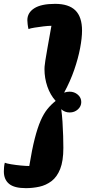

<svg xmlns="http://www.w3.org/2000/svg" viewBox="-58 -821 487 997"><path d="M228 -801Q299 -801 333.5 -767Q368 -733 368 -662Q368 -624 358 -571Q348 -518 327.5 -458.5Q307 -399 275 -340Q289 -345 303 -345Q328 -345 346 -329.5Q364 -314 364 -291Q364 -269 346.5 -253Q329 -237 304 -237Q278 -237 260 -254Q264 -226 266.5 -188.5Q269 -151 270 -114.5Q271 -78 271 -53Q271 15 254.5 56.5Q238 98 209.5 119.5Q181 141 146.5 148.5Q112 156 76 156Q16 156 -11 133.5Q-38 111 -38 69Q-38 62 -37 48Q-36 34 -33 24Q-24 28 0 32Q24 36 50.5 38.5Q77 41 94 41Q108 -45 122.5 -101.5Q137 -158 153 -194.5Q169 -231 188 -254.5Q207 -278 231 -297Q203 -328 188 -371.5Q173 -415 173 -462Q173 -466 173.5 -475.5Q174 -485 177.5 -507Q181 -529 188.5 -572Q196 -615 209 -687Q192 -687 167.5 -684Q143 -681 121 -677.5Q99 -674 90 -670Q87 -682 85.5 -695.5Q84 -709 84 -716Q84 -755 120 -778Q156 -801 228 -801Z"/></svg>

Font: Lemonada SemiBold
Style: Regular
Weight: 600
Designer: Mohamed Gaber (Arabic), Eduardo Tunni (Latin)
Foundry: Kief Type Foundry
Version: Version 4.005; ttfautohint (v1.8.3)